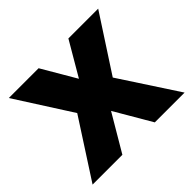

<svg xmlns="http://www.w3.org/2000/svg" viewBox="-133 -712 875 875"><g transform="rotate(-45 304.5 -274.5)"><path d="M189 -280 17 -549H209L305 -385L401 -549H593L418 -280L601 0H409L305 -178L200 0H8Z"/></g></svg>

Font: Noto Sans Lao Looped ExtraBold
Style: Regular
Weight: 800
Designer: Mark Frömberg, Ben Mitchell
Foundry: The Fontpad Ltd
Version: Version 1.002; ttfautohint (v1.8.4.7-5d5b)